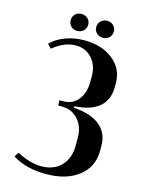

<svg xmlns="http://www.w3.org/2000/svg" viewBox="-126 -910 733 993"><g transform="rotate(15 240.5 -414.0)"><path d="M138.2 -793Q138.2 -812.5 151.4 -825.2Q164.6 -837.9 184.1 -837.9Q204.6 -837.9 218.3 -825.2Q231.9 -812.5 231.9 -793Q231.9 -772.9 218.3 -760Q204.6 -747.1 184.1 -747.1Q164.6 -747.1 151.4 -760Q138.2 -772.9 138.2 -793ZM274.9 -793Q274.9 -812 288.6 -825Q302.2 -837.9 321.8 -837.9Q341.8 -837.9 355.5 -825.2Q369.1 -812.5 369.1 -793Q369.1 -772.5 355.7 -759.8Q342.3 -747.1 321.8 -747.1Q302.2 -747.1 288.6 -760Q274.9 -772.9 274.9 -793ZM220.2 9.8Q111.8 9.8 40 -36.1L55.2 -60.1Q125 -22.9 187 -22.9Q252.9 -22.9 292 -63.5Q331.1 -104 331.1 -172.9V-214.8Q331.1 -273.9 297.1 -311.5Q263.2 -349.1 210 -349.1H189.9L189 -377H210Q259.3 -377 289.1 -413.8Q318.8 -450.7 318.8 -512.2V-540Q318.8 -598.6 285.2 -635.7Q251.5 -672.9 199.2 -672.9Q137.7 -672.9 77.1 -623L56.2 -644Q87.4 -675.3 134.3 -692.6Q181.2 -710 234.9 -710Q328.1 -710 388.2 -662.4Q448.2 -614.7 448.2 -539.1V-517.1Q448.2 -451.2 407.7 -413.6Q367.2 -376 292 -369.1L272 -367.2V-358.9L292 -356.9Q372.1 -348.6 416 -309.6Q460 -270.5 460 -205.1V-179.2Q460 -92.8 394.5 -41.5Q329.1 9.8 220.2 9.8Z"/></g></svg>

Font: Moniqa Black Heading
Style: Regular
Weight: 900
Designer: Rajesh Rajput
Foundry: Rajesh Rajput
Version: Version 1.000